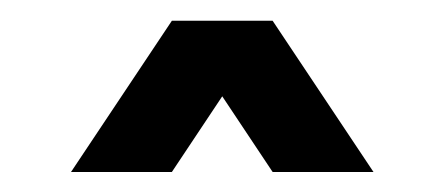

<svg xmlns="http://www.w3.org/2000/svg" viewBox="-20 -899 431 186"><path d="M146.5 -878.9H244.1L341.8 -732.4H244.1L195.3 -805.7L146.5 -732.4H48.8Z"/></svg>

Font: BabelStone Runic Dotted
Style: Regular
Weight: 400
Designer: Andrew West
Foundry: BabelStone
Version: Version 3.003 March 14, 2022